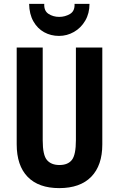

<svg xmlns="http://www.w3.org/2000/svg" viewBox="-20 -959 611 989"><path d="M507 -215Q507 -107 450 -48.5Q393 10 285 10Q179 10 122.5 -48Q66 -106 66 -216V-714H200V-236Q200 -160 222 -134.5Q244 -109 286 -109Q330 -109 350.5 -135.5Q371 -162 371 -237V-714H507ZM441 -939Q441 -890 419 -852.5Q397 -815 361 -794.5Q325 -774 284 -774Q242 -774 207.5 -793Q173 -812 152 -849Q131 -886 130 -939H208Q206 -903 230 -887.5Q254 -872 285 -872Q315 -872 340.5 -887Q366 -902 364 -939Z"/></svg>

Font: Noto Sans Sinhala UI ExtraCondensed
Style: Bold
Weight: 700
Width: 2
Designer: Jelle Bosma - Monotype Design Team
Foundry: Monotype Imaging Inc.
Version: Version 2.006; ttfautohint (v1.8.4.7-5d5b)